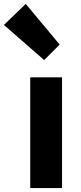

<svg xmlns="http://www.w3.org/2000/svg" viewBox="-78 -958 411 978"><path d="M76 0V-564H238V0ZM147 -652 -58 -831 53 -938 226 -731Z"/></svg>

Font: Noto Sans JP Thin ExtraBold
Style: Regular
Weight: 800
Version: Version 2.004-H2;hotconv 1.0.118;makeotfexe 2.5.65603